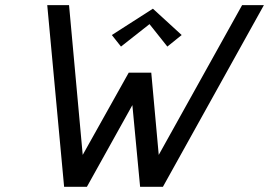

<svg xmlns="http://www.w3.org/2000/svg" viewBox="-20 -720 1037 740"><path d="M162.1 0ZM680.2 -585 625 -540.5 556.2 -627 446.3 -540.5 411.1 -585 569.3 -686.5ZM227.1 0 162.1 -700.2H246.1L298.8 -123L476.1 -439.9H563L591.8 -123L913.1 -700.2H997.1L607.9 0H520L490.2 -314.9L314.9 0Z"/></svg>

Font: Pfennig
Style: Italic
Weight: 500
Italic angle: -13°
Version: Version 20120410 ; ttfautohint (v0.8)